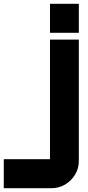

<svg xmlns="http://www.w3.org/2000/svg" viewBox="-207 -790 466 1018"><path d="M-187 208V54H58Q58 54 58 54Q58 54 58 54V-580H211V63Q211 103 191 136Q171 169 138 188.5Q105 208 65 208ZM58 -616V-770H211V-616Z"/></svg>

Font: Orbitron Black
Style: Regular
Weight: 900
Designer: Matt McInerney
Foundry: The League of Moveable Type
Version: Version 2.001